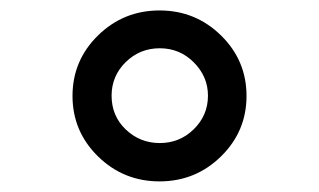

<svg xmlns="http://www.w3.org/2000/svg" viewBox="-20 -758 602 362"><path d="M190.4 -577.6Q190.4 -539.6 216.8 -514.2Q243.7 -488.3 281.2 -488.3Q318.8 -488.3 345.2 -514.2Q372.1 -540.5 372.1 -577.6Q372.1 -613.8 345.2 -640.6Q318.8 -667 281.2 -667Q243.7 -667 217 -640.9Q190.4 -614.7 190.4 -577.6ZM164.8 -463.1Q116.7 -510.3 116.7 -577.1Q116.7 -644 164.8 -691.2Q212.9 -738.3 280.8 -738.3Q348.6 -738.3 396.7 -691.2Q444.8 -644 444.8 -577.1Q444.8 -510.3 396.7 -463.1Q348.6 -416 280.8 -416Q212.9 -416 164.8 -463.1Z"/></svg>

Font: NovaMono
Style: Regular
Weight: 400
Monospace: yes
Version: Version 1.2